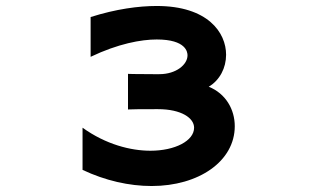

<svg xmlns="http://www.w3.org/2000/svg" viewBox="-20 -555 1040 642"><path d="M256 -128V13C332 49 412 67 487 67C645 67 765 -16 765 -133C765 -189 735 -242 678 -265C715 -287 736 -328 736 -372C736 -446 675 -535 504 -535C444 -535 368 -525 283 -498V-365C375 -409 452 -423 504 -423C603 -423 607 -380 607 -370C607 -339 569 -307 513 -307H492C423 -307 414 -308 408 -308V-189C434 -190 446 -190 508 -190C587 -190 629 -160 629 -128C629 -84 565 -51 483 -51C417 -51 334 -72 256 -128Z"/></svg>

Font: LINE Seed JP App_OTF Bold
Style: Regular
Weight: 700
Designer: LINE & Fontrix & Fontworks
Version: Version 1.009